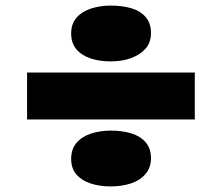

<svg xmlns="http://www.w3.org/2000/svg" viewBox="-20 -616 794 688"><path d="M77 -188V-356H678V-188ZM377 52Q337 52 305 41.5Q273 31 254 9.5Q235 -12 235 -47Q235 -82 254.5 -104.5Q274 -127 306.5 -137.5Q339 -148 377 -148Q418 -148 450.5 -138Q483 -128 502 -106Q521 -84 521 -49Q521 -15 501 8Q481 31 448.5 41.5Q416 52 377 52ZM377 -396Q337 -396 305 -406.5Q273 -417 254 -439Q235 -461 235 -496Q235 -531 254.5 -553Q274 -575 306.5 -585.5Q339 -596 377 -596Q418 -596 450.5 -586.5Q483 -577 502 -555Q521 -533 521 -498Q521 -463 501 -441Q481 -419 449 -407.5Q417 -396 377 -396Z"/></svg>

Font: Lexend Giga Black
Style: Regular
Weight: 900
Designer: Bonnie Shaver-Troup, Thomas Jockin
Foundry: Lexend
Version: Version 1.007